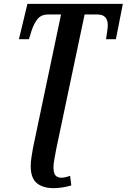

<svg xmlns="http://www.w3.org/2000/svg" viewBox="-20 -734 656 994"><path d="M257 240Q202 240 170.5 214Q139 188 139 125Q139 104 143 79.5Q147 55 151 31L296 -659H230Q193 -659 174 -635Q155 -611 143 -574L130 -531H78L122 -714H616L580 -531H529Q531 -545 534.5 -568.5Q538 -592 538 -604Q538 -629 525.5 -644Q513 -659 484 -659H418L271 38Q266 66 261.5 90Q257 114 257 132Q257 164 268 175Q279 186 298 186Q308 186 320.5 183Q333 180 343 176L349 226Q322 234 299 237Q276 240 257 240Z"/></svg>

Font: Noto Serif ExtraCondensed SemiBold
Style: Italic
Weight: 600
Width: 2
Italic angle: -12°
Designer: Monotype Design Team
Foundry: Monotype Imaging Inc.
Version: Version 2.013